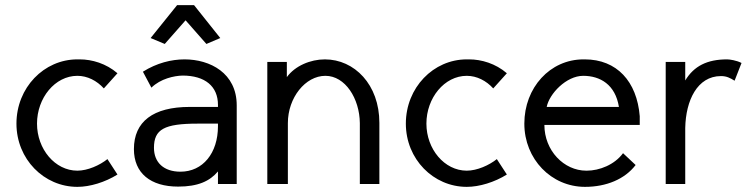

<svg xmlns="http://www.w3.org/2000/svg" viewBox="-20 -716 2912 747"><path d="M281 -485C151 -485 44 -375 44 -235C44 -97 151 11 281 11C330 11 389 -7 437 -37L398 -97C368 -73 321 -52 281 -52C194 -52 124 -136 124 -235C124 -335 194 -421 281 -421C320 -421 357 -402 384 -372L437 -431C393 -469 338 -485 290 -485Z M669 -696 566 -568 621 -545 702 -637 783 -545 837 -568 735 -696ZM901 -306C901 -432 797 -485 698 -485C647 -485 590 -471 536 -437L569 -375C605 -410 657 -421 690 -422C778 -422 828 -380 828 -308V-300H718C576 -300 501 -243 501 -136C501 -42 566 10 673 10C750 10 796 -11 828 -49V0H901ZM828 -235V-225C828 -120 769 -48 682 -48C617 -48 579 -84 579 -141C579 -213 619 -235 749 -235Z M1380 0H1456V-238C1456 -387 1359 -485 1244 -485C1188 -485 1128 -460 1096 -416V-475H1020V0H1100V-237C1100 -336 1168 -421 1246 -421C1323 -421 1379 -333 1380 -237Z M1796 -485C1666 -485 1559 -375 1559 -235C1559 -97 1666 11 1796 11C1845 11 1904 -7 1952 -37L1913 -97C1883 -73 1836 -52 1796 -52C1709 -52 1639 -136 1639 -235C1639 -335 1709 -421 1796 -421C1835 -421 1872 -402 1899 -372L1952 -431C1908 -469 1853 -485 1805 -485Z M2404 -120C2371 -75 2312 -52 2263 -52H2261C2174 -52 2098 -130 2098 -230H2469V-264C2458 -399 2380 -485 2255 -485H2250C2120 -485 2020 -375 2020 -235C2020 -97 2125 11 2256 11C2339 11 2411 -19 2453 -74ZM2107 -300C2117 -351 2183 -421 2249 -421C2315 -421 2374 -387 2388 -300Z M2865 -471C2846 -481 2819 -485 2809 -485C2731 -485 2680 -459 2646 -403V-475H2570V0H2646V-218C2648 -325 2693 -420 2785 -420C2807 -420 2820 -413 2838 -402Z"/></svg>

Font: Mint Spirit
Style: Regular
Weight: 400
Designer: HARENDAL Hirwen
Foundry: Arkandis Digital Foundry.
Version: Version 1.004;FFEdit